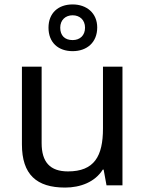

<svg xmlns="http://www.w3.org/2000/svg" viewBox="-20 -837 658 867"><path d="M308 -606C372 -606 419 -645 419 -713C419 -778 371 -817 308 -817C243 -817 199 -778 199 -712C199 -645 243 -606 308 -606ZM308 -656C272 -656 252 -677 252 -712C252 -747 276 -768 308 -768C340 -768 364 -747 364 -712C364 -677 341 -656 308 -656ZM533 -536H445V-257C445 -132 406 -63 287 -63C206 -63 168 -105 168 -191V-536H79V-185C79 -49 145 10 274 10C343 10 409 -15 444 -71H448L461 0H533Z"/></svg>

Font: Noto Sans Tifinagh Agraw Imazighen
Style: Regular
Weight: 400
Designer: JamraPatel
Foundry: JamraPatel LLC
Version: Version 2.006